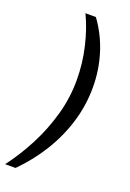

<svg xmlns="http://www.w3.org/2000/svg" viewBox="-186 -742 648 956"><g transform="rotate(20 138.0 -264.5)"><path d="M-26.2 157Q27.8 86 71 2.8Q114.2 -80.5 140 -171.5Q165.8 -262.5 165.8 -356.8Q165.8 -446.2 145.6 -532Q125.5 -617.8 92.5 -686H147.8Q199.8 -615.2 226.8 -529.5Q253.8 -443.8 253.8 -351Q253.8 -255.8 226.4 -165.9Q199 -76 148.9 5.4Q98.8 86.8 29 157Z"/></g></svg>

Font: Chivo Medium
Style: Italic
Weight: 500
Italic angle: -8.05°
Designer: Hector Gatti
Foundry: Omnibus-Type
Version: Version 2.002